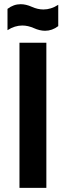

<svg xmlns="http://www.w3.org/2000/svg" viewBox="-20 -904 316 924"><path d="M203.1 -698.2V0H73.7V-698.2ZM16.1 -861.3Q45.4 -883.8 79.6 -883.8Q105 -883.8 133.3 -871.1Q161.6 -858.4 189 -858.4Q225.6 -858.4 260.3 -880.9V-778.3Q231 -755.9 196.8 -755.9Q171.4 -755.9 143.1 -768.6Q114.7 -781.2 87.4 -781.2Q50.8 -781.2 16.1 -758.8Z"/></svg>

Font: SansationBold
Style: Bold
Weight: 700
Designer: Bernd Montag
Version: Version 1.301